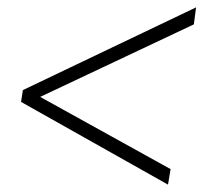

<svg xmlns="http://www.w3.org/2000/svg" viewBox="-20 -546 551 520"><path d="M435 -46 37 -270 42 -302 511 -526 505 -480 77 -278 79 -289 442 -88Z"/></svg>

Font: Nunito Sans 10pt Condensed ExtraLight
Style: Italic
Weight: 250
Width: 3
Italic angle: -9°
Designer: Vernon Adams
Foundry: Vernon Adams
Version: Version 3.101;gftools[0.9.27]